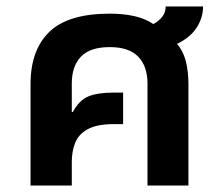

<svg xmlns="http://www.w3.org/2000/svg" viewBox="-20 -571 687 591"><path d="M74 0V-312Q74 -417 132 -473Q190 -529 318 -529Q359 -529 393 -521.5Q427 -514 452 -497Q469 -506 479.5 -519.5Q490 -533 490 -551H605Q605 -516 585 -485.5Q565 -455 525 -436Q544 -414 552 -382.5Q560 -351 560 -312V0H434V-314Q434 -367 405.5 -396.5Q377 -426 318 -426Q257 -426 229 -396.5Q201 -367 201 -314V-227L204 -226Q224 -263 252.5 -274.5Q281 -286 331 -286H359V-189H331Q278 -189 249.5 -173Q221 -157 211 -130.5Q201 -104 201 -73V0Z"/></svg>

Font: Noto Sans Thai UI SemBd
Style: Regular
Weight: 600
Designer: Monotype Design Team
Foundry: Monotype Imaging Inc.
Version: Version 2.000;GOOG;noto-source:20170915:90ef993387c0